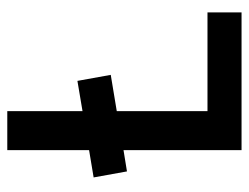

<svg xmlns="http://www.w3.org/2000/svg" viewBox="-98 -585 683 527"><g transform="rotate(-90 243.5 -321.5)"><path d="M36.5 -314.5 20 -406 95 -418.5V-643H202V-436.5L285 -450.5L301.5 -359L202 -342.5V-93.5H473V0H95V-324Z"/></g></svg>

Font: Karla SemiBold
Style: Regular
Weight: 600
Designer: Jonathan Pinhorn
Version: Version 2.004; ttfautohint (v1.8.4.7-5d5b);gftools[0.9.33]